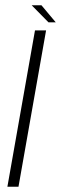

<svg xmlns="http://www.w3.org/2000/svg" viewBox="-20 -707 231 727"><path d="M8 0H50L154.5 -592H112.5ZM163.5 -622.5H191L137 -687H100Z"/></svg>

Font: Anybody UltraCondensed Thin ExtraLight
Style: Italic
Weight: 250
Italic angle: -10°
Version: Version 1.111